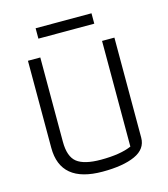

<svg xmlns="http://www.w3.org/2000/svg" viewBox="-114 -848 826 946"><g transform="rotate(-15 299.5 -375.0)"><path d="M156 -759H441V-706H156ZM78 -170V-614H141V-184Q141 -108 178 -79Q215 -50 300 -50Q399 -50 456 -75V-614H519V-104Q519 -46 458.5 -18.5Q398 9 293 9Q78 9 78 -170Z"/></g></svg>

Font: Athiti
Style: Regular
Weight: 400
Designer: CadsonDemak Team
Foundry: CadsonDemak
Version: Version 1.033